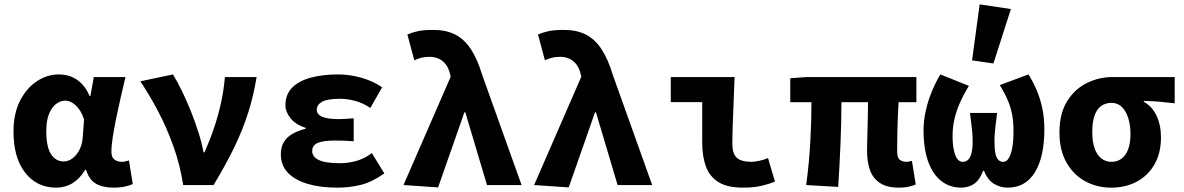

<svg xmlns="http://www.w3.org/2000/svg" viewBox="-20 -850 5440 882"><path d="M238 12Q149.5 12 95.7 -56.6Q42 -125.1 42 -245.6Q42 -328.1 71.8 -386.7Q101.7 -445.3 149.1 -476.7Q196.4 -508.1 249.9 -508.1Q279.3 -508.1 305.1 -498.6Q330.8 -489 353.2 -467.6Q375.5 -446.3 391.6 -409.2H395.3L411 -496.1H556.4Q546.4 -453.2 535.1 -405Q523.9 -356.8 514.2 -309.3Q504.4 -261.9 498.1 -221.2Q491.8 -180.5 491.8 -152.4Q491.8 -127.6 505.5 -117.1Q519.1 -106.6 539.8 -106.6Q547.1 -106.6 555.4 -108.3Q563.7 -110 572.3 -113L590 -4.6Q576.4 1.7 554.7 6.9Q533 12 503.2 12Q451.5 12 420 -6.6Q388.6 -25.2 375.5 -70.3H371.8Q321.7 12 238 12ZM272.9 -108.3Q294 -108.3 313.1 -122.7Q332.2 -137 344.8 -161.4Q357.4 -185.8 359.7 -215.2L366.1 -301.3Q359 -323.2 349 -339.7Q339 -356.2 327.4 -366.5Q315.9 -376.8 303.9 -382.3Q291.9 -387.8 280.8 -387.8Q259 -387.8 238.9 -373.4Q218.8 -359 205.7 -328Q192.6 -296.9 192.6 -247.2Q192.6 -175.5 214.3 -141.9Q236 -108.3 272.9 -108.3Z M821.6 0Q807.1 -93.7 776.1 -179.5Q745.1 -265.4 705.6 -340.2Q666 -415 624.6 -476.4L774.6 -508.1Q795.2 -474.2 817 -429.4Q838.8 -384.7 858.2 -335.6Q877.7 -286.4 892.7 -238.7Q907.7 -190.9 914.9 -149.8H918.9Q944.7 -206.9 964.1 -264.8Q983.5 -322.7 996 -380.8Q1008.5 -439 1013.1 -496.1H1158.8Q1144.5 -408.4 1119.4 -330.2Q1094.4 -252 1056 -172.7Q1017.6 -93.4 961 0Z M1530.1 12Q1452.6 12 1393.9 -5.1Q1335.2 -22.3 1302.6 -56.4Q1270.1 -90.4 1270.1 -141.2Q1270.1 -174.8 1284 -197.7Q1297.9 -220.6 1323.8 -235.2Q1349.6 -249.9 1384 -258.6V-262.6Q1337.4 -277.9 1314.3 -307.2Q1291.2 -336.6 1291.2 -366.3Q1291.2 -416.3 1322.2 -447.5Q1353.1 -478.7 1407.8 -493.4Q1462.6 -508.1 1532.9 -508.1Q1585.5 -508.1 1638.8 -493.2Q1692.2 -478.3 1735.3 -449L1681.4 -354.3Q1648.7 -376 1613.1 -386.1Q1577.5 -396.2 1540.7 -396.2Q1484.8 -396.2 1460 -382.6Q1435.2 -369 1435.2 -346.2Q1435.2 -324 1460.6 -313.4Q1485.9 -302.8 1535.1 -302.8Q1551.3 -302.8 1569.4 -304.1Q1587.5 -305.5 1604.8 -306.5V-201Q1583.1 -203 1561.3 -203.7Q1539.6 -204.4 1519.4 -204.4Q1465.3 -204.4 1439.7 -193.6Q1414.1 -182.7 1414.1 -156.2Q1414.1 -129.9 1444.3 -115Q1474.5 -100.2 1544.2 -100.2Q1574.7 -100.2 1612.8 -109.6Q1650.9 -119.1 1688.2 -146.6L1745.5 -53.4Q1688.9 -13.4 1637.3 -0.7Q1585.6 12 1530.1 12Z M1992.5 10.9 1833.6 0 2050.4 -497.6 2046.7 -512.8Q2040.2 -538.9 2026.6 -555.8Q2013 -572.6 1994.2 -580.8Q1975.4 -589 1954 -589Q1931.1 -589 1915.5 -584.8Q1899.9 -580.6 1883.2 -573L1851.4 -691.6Q1875.8 -701.8 1901.2 -707.2Q1926.6 -712.6 1970.8 -712.6Q2029.2 -712.6 2071.1 -691.3Q2112.9 -670 2143.1 -624.2Q2173.3 -578.4 2195.3 -505.3L2376 0H2217.1L2117.5 -334.4H2113.5Z M2592.5 10.9 2433.6 0 2650.4 -497.6 2646.7 -512.8Q2640.2 -538.9 2626.6 -555.8Q2613 -572.6 2594.2 -580.8Q2575.4 -589 2554 -589Q2531.1 -589 2515.5 -584.8Q2499.9 -580.6 2483.2 -573L2451.4 -691.6Q2475.8 -701.8 2501.2 -707.2Q2526.6 -712.6 2570.8 -712.6Q2629.2 -712.6 2671.1 -691.3Q2712.9 -670 2743.1 -624.2Q2773.3 -578.4 2795.3 -505.3L2976 0H2817.1L2717.5 -334.4H2713.5Z M3392.8 12Q3321.5 12 3280.7 -13.3Q3240 -38.6 3222.9 -84.9Q3205.8 -131.1 3205.8 -194V-380.8H3061.4V-496.1H3354.5Q3352.8 -444.9 3350.3 -387.3Q3347.7 -329.7 3346 -277.2Q3344.3 -224.6 3344.3 -188Q3344.3 -142.4 3365.6 -124.5Q3387 -106.6 3431.1 -106.6Q3446.3 -106.6 3467.7 -111.2Q3489 -115.8 3508.2 -123.7L3540 -15.6Q3515 -5.3 3479 3.4Q3442.9 12 3392.8 12Z M4110.8 12Q4055.5 12 4023 -8.9Q3990.6 -29.7 3976.8 -68Q3963 -106.3 3963 -157.7Q3963 -168.7 3963.5 -192.8Q3964 -217 3965 -249Q3966 -281.1 3966.6 -315.1Q3967.2 -349.1 3967.4 -380.4H3845.3Q3845.3 -291.5 3841.1 -191Q3836.9 -90.4 3830.5 8.6L3683.5 0Q3697 -101.5 3702.4 -199.9Q3707.7 -298.3 3707.7 -380.4H3610.3V-490.5L3684.6 -496.1H4189.7V-380.4H4107.8Q4105.8 -348.1 4104.3 -311.9Q4102.8 -275.6 4102.2 -242.2Q4101.6 -208.7 4101.5 -184.4Q4101.4 -160.2 4101.4 -151.7Q4101.4 -126.7 4112.8 -116.7Q4124.3 -106.6 4145.8 -106.6Q4150.8 -106.6 4156.1 -108.1Q4161.3 -109.6 4169.2 -111L4186.7 -2.6Q4174.4 2.9 4155.3 7.4Q4136.2 12 4110.8 12Z M4395.8 12Q4343.1 12 4304 -18.5Q4264.9 -48.9 4243.7 -108Q4222.5 -167 4222.5 -252.8Q4222.5 -294 4232.3 -339.2Q4242.1 -384.4 4259.9 -428Q4277.6 -471.5 4299.7 -508.1L4430.9 -455.6Q4406.1 -414.9 4389.4 -377.1Q4372.7 -339.3 4364.3 -302.2Q4355.8 -265 4355.8 -224.1Q4355.8 -171.9 4367.7 -139.2Q4379.5 -106.5 4402.9 -106.5Q4417.6 -106.5 4427.7 -116.7Q4437.8 -126.9 4443 -147.6Q4448.1 -168.4 4448.1 -199.6Q4448.1 -222.5 4446.4 -241.4Q4444.7 -260.4 4442.1 -281.3Q4439.5 -302.2 4435.8 -331.1H4560.5Q4557 -302.2 4554.3 -281.3Q4551.6 -260.4 4550 -241.4Q4548.4 -222.5 4548.4 -199.6Q4548.4 -165.2 4552.7 -144.7Q4557.1 -124.2 4566.4 -115.3Q4575.8 -106.5 4589 -106.5Q4609.9 -106.5 4622.8 -142.4Q4635.8 -178.2 4635.8 -246.5Q4635.8 -287.1 4630.1 -320.2Q4624.4 -353.3 4610.7 -386.4Q4596.9 -419.5 4572.8 -459.1L4704.3 -508.1Q4726.6 -473 4742.9 -434.1Q4759.2 -395.2 4768.3 -351.5Q4777.5 -307.8 4777.5 -256.5Q4777.5 -128.8 4734 -58.4Q4690.4 12 4609.1 12Q4575.6 12 4546.4 -5.3Q4517.3 -22.7 4500.3 -65.4H4496.3Q4480.3 -22.7 4454.4 -5.3Q4428.6 12 4395.8 12ZM4543.6 -558.4 4445.4 -572.6 4480.3 -830 4623.8 -808.5Z M5084.1 12Q5019.3 12 4965.4 -17.3Q4911.4 -46.6 4879.2 -103.3Q4846.9 -159.9 4846.9 -242.2Q4846.9 -328.1 4881.8 -384.5Q4916.7 -441 4972.7 -468.6Q5028.8 -496.1 5091.1 -496.1H5376.2V-375.5Q5335.7 -380.1 5304.5 -382.9Q5273.3 -385.6 5234.3 -386.4V-382.4Q5272.6 -361.5 5292.9 -318.6Q5313.2 -275.7 5313.2 -219.2Q5313.2 -147.6 5284 -95.9Q5254.8 -44.2 5203.2 -16.1Q5151.5 12 5084.1 12ZM5085.8 -106.6Q5113.4 -106.6 5132.8 -121.7Q5152.3 -136.7 5162.7 -165.1Q5173.2 -193.5 5173.2 -234Q5173.2 -273.5 5163.3 -306.1Q5153.3 -338.7 5134.1 -358.1Q5114.8 -377.5 5086.1 -377.5Q5059.3 -377.5 5039.2 -363.7Q5019.1 -349.9 5008.3 -320Q4997.6 -290.2 4997.6 -242.2Q4997.6 -199.3 5008.2 -168.8Q5018.9 -138.4 5038.9 -122.5Q5059 -106.6 5085.8 -106.6Z"/></svg>

Font: Source Code Pro ExtraLight
Style: Regular
Weight: 200
Monospace: yes
Designer: Paul D. Hunt, Teo Tuominen
Foundry: Adobe
Version: Version 1.026;hotconv 1.1.0;makeotfexe 2.6.0